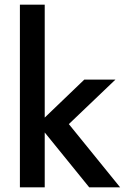

<svg xmlns="http://www.w3.org/2000/svg" viewBox="-20 -800 535 820"><path d="M65 -780V0H171V-780ZM340 -460 142 -270 361 0H493L274 -270L473 -460Z"/></svg>

Font: Jost Medium
Style: Regular
Weight: 500
Version: Version 3.710